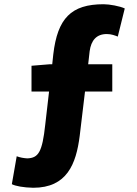

<svg xmlns="http://www.w3.org/2000/svg" viewBox="-20 -778 649 908"><path d="M570 -738C547 -749 498 -758 470 -758C316 -758 252 -691 232 -521L227 -474H214L129 -467V-345H212L194 -189C180 -57 161 -31 109 -29C92 -30 75 -33 59 -39L36 93C53 102 91 109 137 110C296 110 340 -1 357 -136L382 -345H511V-474H397L404 -536C411 -587 436 -617 485 -617C507 -617 524 -610 537 -605Z"/></svg>

Font: Noto Sans CJK JP Black
Style: Regular
Weight: 900
Designer: Ryoko NISHIZUKA (kana & ideographs); Paul D. Hunt (Latin, Greek & Cyrillic); Wenlong ZHANG (bopomofo); Sandoll Communica
Foundry: Adobe Systems Incorporated
Version: Version 1.004;PS 1.004;hotconv 1.0.82;makeotf.lib2.5.63406